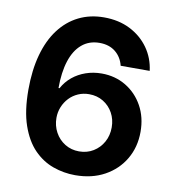

<svg xmlns="http://www.w3.org/2000/svg" viewBox="-83 -810 811 894"><g transform="rotate(10 322.5 -363.5)"><path d="M331.1 9.8Q277.3 9.8 226.6 -8.3Q175.8 -26.4 135.7 -67.4Q95.7 -108.4 72 -176.5Q48.3 -244.6 48.3 -344.7Q48.3 -437.5 68.4 -510.3Q88.4 -583 126.5 -633.5Q164.6 -684.1 218 -710.7Q271.5 -737.3 337.4 -737.3Q407.2 -737.3 461.2 -710Q515.1 -682.6 548.6 -635.5Q582 -588.4 589.4 -528.8H452.1Q442.4 -568.8 412.6 -592.8Q382.8 -616.7 337.4 -616.7Q288.1 -616.7 253.9 -587.6Q219.7 -558.6 202.4 -504.9Q185.1 -451.2 185.1 -376.5H189.9Q207 -408.2 234.6 -430.9Q262.2 -453.6 297.4 -465.8Q332.5 -478 372.1 -478Q436 -478 486.8 -447.5Q537.6 -417 567.1 -363.8Q596.7 -310.5 596.7 -241.7Q596.7 -169.4 563.2 -112.5Q529.8 -55.7 470 -22.9Q410.2 9.8 331.1 9.8ZM330.1 -102.5Q367.7 -102.5 397.2 -120.6Q426.8 -138.7 443.8 -169.4Q460.9 -200.2 460.9 -238.8Q460.9 -276.4 444.1 -306.9Q427.2 -337.4 397.9 -355.2Q368.7 -373 331.1 -373Q303.2 -373 279.3 -362.5Q255.4 -352.1 237.5 -333.3Q219.7 -314.5 209.7 -290Q199.7 -265.6 199.7 -238.3Q199.7 -201.2 216.6 -170.2Q233.4 -139.2 263.2 -120.8Q293 -102.5 330.1 -102.5Z"/></g></svg>

Font: Inter Cardless
Style: Bold
Weight: 700
Designer: Rasmus Andersson
Foundry: rsms
Version: Version 4.001;git-9221beed3